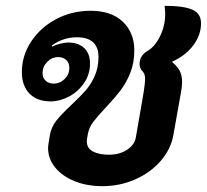

<svg xmlns="http://www.w3.org/2000/svg" viewBox="-20 -630 710 659"><path d="M145 -122Q145 -128 147 -140L151 -165Q156 -194 173 -215.5Q190 -237 225 -270Q256 -299 274 -319.5Q292 -340 305 -369Q318 -398 318 -434Q318 -502 244 -502Q197 -502 158 -474L160 -470Q170 -476 186.5 -480Q203 -484 214 -484Q249 -484 269 -465Q289 -446 289 -412Q289 -375 268.5 -345Q248 -315 216.5 -298.5Q185 -282 154 -282Q107 -282 81 -309Q55 -336 55 -382Q55 -439 87 -487.5Q119 -536 173 -564.5Q227 -593 291 -593Q362 -593 401.5 -555.5Q441 -518 441 -457Q441 -414 427 -379.5Q413 -345 393.5 -319.5Q374 -294 343 -261Q314 -230 300 -211.5Q286 -193 282 -172L279 -156Q278 -152 278 -145Q278 -121 299 -110Q320 -99 354 -99Q390 -99 415.5 -115.5Q441 -132 446 -157L473 -313Q478 -345 478 -358Q478 -376 471 -383Q459 -395 459 -410Q459 -439 486 -455Q512 -470 529.5 -506Q547 -542 547 -582Q547 -590 545 -610Q610 -610 640 -597Q670 -584 670 -550Q670 -510 643.5 -474.5Q617 -439 570 -418Q589 -402 597 -386.5Q605 -371 605 -349Q605 -331 601 -312L575 -166Q566 -117 531 -77Q496 -37 443.5 -14Q391 9 331 9Q279 9 236.5 -8Q194 -25 169.5 -55Q145 -85 145 -122ZM218 -397Q218 -414 207.5 -424Q197 -434 180 -434Q158 -434 142 -417.5Q126 -401 126 -379Q126 -363 136.5 -353Q147 -343 164 -343Q186 -343 202 -359Q218 -375 218 -397Z"/></svg>

Font: K2D ExtraBold
Style: Italic
Weight: 800
Italic angle: -10°
Designer: Katatrad Aksorn Co.,Ltd.
Foundry: Cadson Demak Co.,Ltd.
Version: Version 1.000; ttfautohint (v1.6)